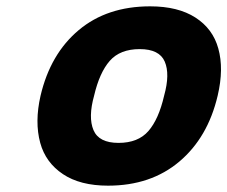

<svg xmlns="http://www.w3.org/2000/svg" viewBox="-20 -576 718 606"><path d="M498 -274Q517 -342 500 -381.5Q483 -421 421 -421Q359 -421 326.5 -384Q294 -347 277 -274Q258 -206 275 -165.5Q292 -125 354 -125Q416 -125 448.5 -162.5Q481 -200 498 -274ZM107 -125Q89 -191 108 -274Q139 -406 228.5 -481Q318 -556 454 -556Q542 -556 597 -520.5Q652 -485 669 -423Q687 -359 667 -274Q636 -142 546 -66Q456 10 321 10Q233 10 178.5 -26.5Q124 -63 107 -125Z"/></svg>

Font: Passageway
Style: BdIt
Weight: 700
Foundry: Ascender Corporation
Version: Version 1.11